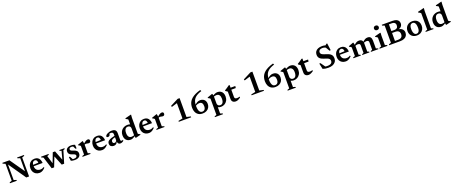

<svg xmlns="http://www.w3.org/2000/svg" viewBox="251 -3216 14132 5962"><g transform="rotate(-20 7317.0 -235.0)"><path d="M118.5 -54.5V-613.5L35 -650V-676H269L641.5 -142L607.5 -108V-621.5L523 -649V-676H749V-649L671.5 -621.5V4.5H578.5L157.5 -604.5L182.5 -620.5V-54.5L267 -27.5V0H41V-27.5Z M1017.5 -456.5Q1077 -456.5 1118 -432Q1159 -407.5 1182 -360.2Q1205 -313 1210 -245H883.5L884 -290L1141 -301L1089.5 -276Q1087.5 -319 1078.2 -347.5Q1069 -376 1051.5 -390.2Q1034 -404.5 1008 -404.5Q979.5 -404.5 957.8 -389Q936 -373.5 924 -339.8Q912 -306 912 -250Q912 -194 931.8 -155.2Q951.5 -116.5 988.2 -96.8Q1025 -77 1075.5 -77Q1098 -77 1118.2 -81Q1138.5 -85 1158 -93.5Q1177.5 -102 1197 -115L1210 -87.5Q1180.5 -56.5 1150 -34.2Q1119.5 -12 1086.5 0Q1053.5 12 1017 12Q950.5 12 900.5 -17Q850.5 -46 822.8 -97.5Q795 -149 795 -215.5Q795 -283 821.2 -337.8Q847.5 -392.5 897.2 -424.5Q947 -456.5 1017.5 -456.5Z M1891.5 -399.5 1833 -417V-444.5H2002.5V-417L1952 -399L1830 6H1750L1608.5 -344.5L1639 -354L1498.5 6H1418L1292 -393L1230 -417.5V-444.5H1477.5V-417L1418 -397.5L1509.5 -90.5L1483 -91.5L1619.5 -450.5H1695L1836 -90.5L1809 -91Z M2222 -456.5Q2259 -456.5 2287.5 -451Q2316 -445.5 2348.5 -432L2356 -310H2320L2261.5 -430.5L2306.5 -385.5Q2285 -398 2264.8 -404.2Q2244.5 -410.5 2224.5 -410.5Q2184.5 -410.5 2163.2 -396.2Q2142 -382 2142 -356Q2142 -335 2153.5 -321.5Q2165 -308 2189 -297.5Q2213 -287 2250 -275Q2278 -266.5 2301 -254.8Q2324 -243 2340.8 -226.8Q2357.5 -210.5 2366.8 -187.8Q2376 -165 2376 -134.5Q2376 -86.5 2351.8 -54Q2327.5 -21.5 2284.5 -4.8Q2241.5 12 2184 12Q2148 12 2115.2 6.5Q2082.5 1 2056 -9.5L2037.5 -138H2073L2144 -9L2076.5 -52Q2094.5 -45 2110.2 -41Q2126 -37 2140.5 -35.8Q2155 -34.5 2169 -34.5Q2218 -34.5 2245 -51.2Q2272 -68 2272 -101.5Q2272 -120 2263.8 -132Q2255.5 -144 2239.8 -153Q2224 -162 2202.2 -169.8Q2180.5 -177.5 2153.5 -186Q2117.5 -198 2093.5 -215.8Q2069.5 -233.5 2057.2 -259.2Q2045 -285 2045 -320.5Q2045 -364.5 2068.2 -394.8Q2091.5 -425 2131.8 -440.8Q2172 -456.5 2222 -456.5Z M2775 -452.5Q2805 -452.5 2818.8 -436.2Q2832.5 -420 2832.5 -396Q2832.5 -364.5 2814.5 -347.5Q2796.5 -330.5 2773 -330.5Q2754 -330.5 2739 -334.2Q2724 -338 2709.8 -341.5Q2695.5 -345 2678 -345Q2666 -345 2654 -342.2Q2642 -339.5 2630.5 -334.2Q2619 -329 2608.5 -320.5L2596.5 -344Q2627 -373.5 2652.2 -394Q2677.5 -414.5 2699 -427.5Q2720.5 -440.5 2739 -446.5Q2757.5 -452.5 2775 -452.5ZM2630 -356V-51L2704 -25V0H2439.5V-25L2507.5 -49.5V-335Q2500 -344 2489.5 -351.5Q2479 -359 2465.8 -366.5Q2452.5 -374 2436.5 -381V-400L2597.5 -457H2614.5Z M3082.5 -456.5Q3142 -456.5 3183 -432Q3224 -407.5 3247 -360.2Q3270 -313 3275 -245H2948.5L2949 -290L3206 -301L3154.5 -276Q3152.5 -319 3143.2 -347.5Q3134 -376 3116.5 -390.2Q3099 -404.5 3073 -404.5Q3044.5 -404.5 3022.8 -389Q3001 -373.5 2989 -339.8Q2977 -306 2977 -250Q2977 -194 2996.8 -155.2Q3016.5 -116.5 3053.2 -96.8Q3090 -77 3140.5 -77Q3163 -77 3183.2 -81Q3203.5 -85 3223 -93.5Q3242.5 -102 3262 -115L3275 -87.5Q3245.5 -56.5 3215 -34.2Q3184.5 -12 3151.5 0Q3118.5 12 3082 12Q3015.5 12 2965.5 -17Q2915.5 -46 2887.8 -97.5Q2860 -149 2860 -215.5Q2860 -283 2886.2 -337.8Q2912.5 -392.5 2962.2 -424.5Q3012 -456.5 3082.5 -456.5Z M3623 -280.5 3624.5 -234.5Q3574 -224.5 3542.2 -213.2Q3510.5 -202 3493.5 -189.5Q3476.5 -177 3470 -162.8Q3463.5 -148.5 3463.5 -131.5Q3463.5 -98.5 3479.8 -82.8Q3496 -67 3523.5 -67Q3543.5 -67 3559.8 -76.8Q3576 -86.5 3585.5 -102.5Q3595 -118.5 3595 -137.5V-324Q3595 -359 3577.2 -378.5Q3559.5 -398 3518.5 -398Q3501.5 -398 3483.8 -394.8Q3466 -391.5 3451 -385L3473 -417Q3470 -394 3466.5 -377.2Q3463 -360.5 3458.8 -349Q3454.5 -337.5 3449 -330.5Q3441 -319.5 3426.8 -314Q3412.5 -308.5 3395 -308.5Q3373 -308.5 3361.2 -317.2Q3349.5 -326 3349.5 -340Q3349.5 -359.5 3367.5 -379.5Q3385.5 -399.5 3416.5 -416.5Q3447.5 -433.5 3486.8 -444Q3526 -454.5 3568.5 -454.5Q3624.5 -454.5 3657.2 -437.8Q3690 -421 3703.8 -390.5Q3717.5 -360 3717.5 -318V-96.5Q3717.5 -82.5 3721.8 -73.2Q3726 -64 3734 -59.5Q3742 -55 3754 -55Q3764 -55 3776 -58.2Q3788 -61.5 3800 -68.5V-35Q3775.5 -13 3747 -0.8Q3718.5 11.5 3693.5 11.5Q3661.5 11.5 3640.8 -1.2Q3620 -14 3609.8 -38.2Q3599.5 -62.5 3598.5 -95.5L3603 -98.5Q3594.5 -62.5 3575.5 -37.8Q3556.5 -13 3529.5 -0.5Q3502.5 12 3470 12Q3413 12 3378 -17.5Q3343 -47 3343 -105.5Q3343 -134.5 3354.8 -158.5Q3366.5 -182.5 3397 -203.5Q3427.5 -224.5 3482.2 -243.2Q3537 -262 3623 -280.5Z M4173 -306Q4173 -348.5 4149.8 -375Q4126.5 -401.5 4079.5 -401.5Q4042.5 -401.5 4016 -382.5Q3989.5 -363.5 3975.8 -325.2Q3962 -287 3962 -229Q3962 -173.5 3977 -136.8Q3992 -100 4019.2 -82Q4046.5 -64 4084 -64Q4113.5 -64 4143 -72.5Q4172.5 -81 4200.5 -100V-61Q4165 -38.5 4139.8 -24Q4114.5 -9.5 4095.2 -1.5Q4076 6.5 4060.2 9.2Q4044.5 12 4028 12Q3964 12 3920.2 -14.8Q3876.5 -41.5 3854.5 -89.5Q3832.5 -137.5 3832.5 -200.5Q3832.5 -262 3853 -309.5Q3873.5 -357 3909.2 -389.8Q3945 -422.5 3990.8 -439.5Q4036.5 -456.5 4086.5 -456.5Q4114 -456.5 4139 -452.5Q4164 -448.5 4190.2 -439.8Q4216.5 -431 4247.5 -416L4173 -400V-601.5Q4166 -609.5 4154.8 -617Q4143.5 -624.5 4129.2 -631.8Q4115 -639 4099 -646V-669L4286 -717H4303.5L4296 -614.5V-88.5Q4301 -83.5 4309 -77.8Q4317 -72 4326.5 -66.5Q4336 -61 4345.5 -56.8Q4355 -52.5 4364 -49.5V-29.5L4206 11H4190L4173 -73Z M4632.5 -456.5Q4692 -456.5 4733 -432Q4774 -407.5 4797 -360.2Q4820 -313 4825 -245H4498.5L4499 -290L4756 -301L4704.5 -276Q4702.5 -319 4693.2 -347.5Q4684 -376 4666.5 -390.2Q4649 -404.5 4623 -404.5Q4594.5 -404.5 4572.8 -389Q4551 -373.5 4539 -339.8Q4527 -306 4527 -250Q4527 -194 4546.8 -155.2Q4566.5 -116.5 4603.2 -96.8Q4640 -77 4690.5 -77Q4713 -77 4733.2 -81Q4753.5 -85 4773 -93.5Q4792.5 -102 4812 -115L4825 -87.5Q4795.5 -56.5 4765 -34.2Q4734.5 -12 4701.5 0Q4668.5 12 4632 12Q4565.5 12 4515.5 -17Q4465.5 -46 4437.8 -97.5Q4410 -149 4410 -215.5Q4410 -283 4436.2 -337.8Q4462.5 -392.5 4512.2 -424.5Q4562 -456.5 4632.5 -456.5Z M5220.5 -452.5Q5250.5 -452.5 5264.2 -436.2Q5278 -420 5278 -396Q5278 -364.5 5260 -347.5Q5242 -330.5 5218.5 -330.5Q5199.5 -330.5 5184.5 -334.2Q5169.5 -338 5155.2 -341.5Q5141 -345 5123.5 -345Q5111.5 -345 5099.5 -342.2Q5087.5 -339.5 5076 -334.2Q5064.5 -329 5054 -320.5L5042 -344Q5072.5 -373.5 5097.8 -394Q5123 -414.5 5144.5 -427.5Q5166 -440.5 5184.5 -446.5Q5203 -452.5 5220.5 -452.5ZM5075.5 -356V-51L5149.5 -25V0H4885V-25L4953 -49.5V-335Q4945.5 -344 4935 -351.5Q4924.5 -359 4911.2 -366.5Q4898 -374 4882 -381V-400L5043 -457H5060Z M5763 -59V-612L5794.5 -574L5577.5 -507.5L5563 -546L5829 -682H5895V-59L6029 -29V0H5620.5V-29Z M6581.5 -700 6604.5 -658.5Q6533 -636 6480.5 -609Q6428 -582 6391.5 -549Q6355 -516 6333 -475Q6311 -434 6301.2 -383.8Q6291.5 -333.5 6291.5 -272Q6291.5 -198.5 6305.2 -148Q6319 -97.5 6346.2 -71.5Q6373.5 -45.5 6414.5 -45.5Q6452 -45.5 6477.2 -62Q6502.5 -78.5 6515.5 -109.8Q6528.5 -141 6528.5 -185.5Q6528.5 -257 6500.5 -292Q6472.5 -327 6418.5 -327Q6398 -327 6377.8 -323.2Q6357.5 -319.5 6338 -311.8Q6318.5 -304 6301 -292.5Q6283.5 -281 6268.5 -266L6237.5 -274Q6278.5 -312.5 6310 -338Q6341.5 -363.5 6367.8 -378Q6394 -392.5 6418.5 -398.8Q6443 -405 6470.5 -405Q6525 -405 6566.8 -383Q6608.5 -361 6632.2 -319.2Q6656 -277.5 6656 -217.5Q6656 -147.5 6624.2 -96Q6592.5 -44.5 6536.8 -16.2Q6481 12 6409.5 12Q6326 12 6270 -24.2Q6214 -60.5 6185.5 -123.2Q6157 -186 6157 -265Q6157 -321.5 6169.2 -374Q6181.5 -426.5 6210.2 -473.5Q6239 -520.5 6287.8 -561.5Q6336.5 -602.5 6408.8 -637.5Q6481 -672.5 6581.5 -700Z M7125 -217.5Q7125 -298.5 7092.2 -339Q7059.5 -379.5 7003.5 -379.5Q6982.5 -379.5 6961.5 -375.8Q6940.5 -372 6921.2 -365Q6902 -358 6885 -346.5L6878 -385.5Q6907 -404 6932.5 -417.2Q6958 -430.5 6980.2 -439.2Q7002.5 -448 7022.2 -452.2Q7042 -456.5 7060 -456.5Q7123.5 -456.5 7167 -429.5Q7210.5 -402.5 7232.8 -355Q7255 -307.5 7255 -245.5Q7255 -165 7221.8 -107.2Q7188.5 -49.5 7133.5 -18.8Q7078.5 12 7012.5 12Q6983 12 6957.2 5.2Q6931.5 -1.5 6907.2 -14Q6883 -26.5 6858 -45H6914.5V196.5L6992 222.5V247.5H6723.5V222.5L6791.5 198V-337Q6784.5 -345 6774.2 -352.2Q6764 -359.5 6750.5 -367.2Q6737 -375 6720.5 -382.5V-402L6877 -458.5H6894L6914.5 -389V-141Q6914.5 -112 6926.2 -90Q6938 -68 6959.8 -56Q6981.5 -44 7012 -44Q7047.5 -44 7072.8 -63Q7098 -82 7111.5 -120.8Q7125 -159.5 7125 -217.5Z M7493.5 -136Q7493.5 -105 7514 -89Q7534.5 -73 7574.5 -73Q7593.5 -73 7616 -77Q7638.5 -81 7664.5 -89V-56Q7629 -31 7600.5 -16.2Q7572 -1.5 7549 4.8Q7526 11 7505.5 11Q7465.5 11 7435.2 -2.5Q7405 -16 7388 -44Q7371 -72 7371 -114.5V-359.5L7303.5 -406.5V-427Q7318 -435.5 7334 -445.5Q7350 -455.5 7366.8 -466.2Q7383.5 -477 7400 -488.5Q7416.5 -500 7432.5 -511.2Q7448.5 -522.5 7462.5 -533.5H7493.5V-431.5ZM7444 -379.5 7444.5 -444.5H7649L7641 -379.5Z M8168.5 -59V-612L8200 -574L7983 -507.5L7968.5 -546L8234.5 -682H8300.5V-59L8434.5 -29V0H8026V-29Z M8987 -700 9010 -658.5Q8938.5 -636 8886 -609Q8833.5 -582 8797 -549Q8760.5 -516 8738.5 -475Q8716.5 -434 8706.8 -383.8Q8697 -333.5 8697 -272Q8697 -198.5 8710.8 -148Q8724.5 -97.5 8751.8 -71.5Q8779 -45.5 8820 -45.5Q8857.5 -45.5 8882.8 -62Q8908 -78.5 8921 -109.8Q8934 -141 8934 -185.5Q8934 -257 8906 -292Q8878 -327 8824 -327Q8803.5 -327 8783.2 -323.2Q8763 -319.5 8743.5 -311.8Q8724 -304 8706.5 -292.5Q8689 -281 8674 -266L8643 -274Q8684 -312.5 8715.5 -338Q8747 -363.5 8773.2 -378Q8799.5 -392.5 8824 -398.8Q8848.5 -405 8876 -405Q8930.5 -405 8972.2 -383Q9014 -361 9037.8 -319.2Q9061.5 -277.5 9061.5 -217.5Q9061.5 -147.5 9029.8 -96Q8998 -44.5 8942.2 -16.2Q8886.5 12 8815 12Q8731.5 12 8675.5 -24.2Q8619.5 -60.5 8591 -123.2Q8562.5 -186 8562.5 -265Q8562.5 -321.5 8574.8 -374Q8587 -426.5 8615.8 -473.5Q8644.5 -520.5 8693.2 -561.5Q8742 -602.5 8814.2 -637.5Q8886.5 -672.5 8987 -700Z M9530.5 -217.5Q9530.5 -298.5 9497.8 -339Q9465 -379.5 9409 -379.5Q9388 -379.5 9367 -375.8Q9346 -372 9326.8 -365Q9307.5 -358 9290.5 -346.5L9283.5 -385.5Q9312.5 -404 9338 -417.2Q9363.5 -430.5 9385.8 -439.2Q9408 -448 9427.8 -452.2Q9447.5 -456.5 9465.5 -456.5Q9529 -456.5 9572.5 -429.5Q9616 -402.5 9638.2 -355Q9660.5 -307.5 9660.5 -245.5Q9660.5 -165 9627.2 -107.2Q9594 -49.5 9539 -18.8Q9484 12 9418 12Q9388.5 12 9362.8 5.2Q9337 -1.5 9312.8 -14Q9288.5 -26.5 9263.5 -45H9320V196.5L9397.5 222.5V247.5H9129V222.5L9197 198V-337Q9190 -345 9179.8 -352.2Q9169.5 -359.5 9156 -367.2Q9142.5 -375 9126 -382.5V-402L9282.5 -458.5H9299.5L9320 -389V-141Q9320 -112 9331.8 -90Q9343.5 -68 9365.2 -56Q9387 -44 9417.5 -44Q9453 -44 9478.2 -63Q9503.5 -82 9517 -120.8Q9530.5 -159.5 9530.5 -217.5Z M9899 -136Q9899 -105 9919.5 -89Q9940 -73 9980 -73Q9999 -73 10021.5 -77Q10044 -81 10070 -89V-56Q10034.5 -31 10006 -16.2Q9977.5 -1.5 9954.5 4.8Q9931.5 11 9911 11Q9871 11 9840.8 -2.5Q9810.5 -16 9793.5 -44Q9776.5 -72 9776.5 -114.5V-359.5L9709 -406.5V-427Q9723.5 -435.5 9739.5 -445.5Q9755.5 -455.5 9772.2 -466.2Q9789 -477 9805.5 -488.5Q9822 -500 9838 -511.2Q9854 -522.5 9868 -533.5H9899V-431.5ZM9849.5 -379.5 9850 -444.5H10054.5L10046.5 -379.5Z M10775 -647.5 10698 -661 10759 -710.5H10782.5L10813 -477.5L10775 -472.5L10683 -627L10714 -591Q10687.5 -610 10658 -619Q10628.5 -628 10595 -628Q10531 -628 10498.8 -603.2Q10466.5 -578.5 10466.5 -534.5Q10466.5 -504.5 10480.8 -484.8Q10495 -465 10519.8 -451.5Q10544.5 -438 10576 -427.5Q10607.5 -417 10642 -406.5Q10676.5 -395.5 10711 -381Q10745.5 -366.5 10774 -344.5Q10802.5 -322.5 10819.8 -288.2Q10837 -254 10837 -203.5Q10837 -132 10802.2 -84.2Q10767.5 -36.5 10706 -12.2Q10644.5 12 10564 12Q10509.5 12 10466.8 5.8Q10424 -0.5 10378 -17L10338 -207H10377L10510 -18.5L10401 -90Q10442 -69 10474.8 -60Q10507.5 -51 10546.5 -51Q10603 -51 10640 -63.5Q10677 -76 10695.2 -100.8Q10713.5 -125.5 10713.5 -163Q10713.5 -197.5 10696 -220Q10678.5 -242.5 10650 -256.8Q10621.5 -271 10587.2 -281.5Q10553 -292 10519.5 -303Q10486 -314.5 10455.5 -329Q10425 -343.5 10401.5 -364.8Q10378 -386 10364.5 -417.5Q10351 -449 10351 -494Q10351 -554.5 10381.2 -598Q10411.5 -641.5 10467.8 -665Q10524 -688.5 10601 -688.5Q10649.5 -688.5 10690.8 -679Q10732 -669.5 10775 -647.5Z M11137 -456.5Q11196.5 -456.5 11237.5 -432Q11278.5 -407.5 11301.5 -360.2Q11324.5 -313 11329.5 -245H11003L11003.5 -290L11260.5 -301L11209 -276Q11207 -319 11197.8 -347.5Q11188.5 -376 11171 -390.2Q11153.5 -404.5 11127.5 -404.5Q11099 -404.5 11077.2 -389Q11055.5 -373.5 11043.5 -339.8Q11031.5 -306 11031.5 -250Q11031.5 -194 11051.2 -155.2Q11071 -116.5 11107.8 -96.8Q11144.5 -77 11195 -77Q11217.5 -77 11237.8 -81Q11258 -85 11277.5 -93.5Q11297 -102 11316.5 -115L11329.5 -87.5Q11300 -56.5 11269.5 -34.2Q11239 -12 11206 0Q11173 12 11136.5 12Q11070 12 11020 -17Q10970 -46 10942.2 -97.5Q10914.5 -149 10914.5 -215.5Q10914.5 -283 10940.8 -337.8Q10967 -392.5 11016.8 -424.5Q11066.5 -456.5 11137 -456.5Z M11580 -356V-47L11636.5 -25V0H11389.5V-25L11457.5 -49.5V-335Q11447.5 -347.5 11431 -358Q11414.5 -368.5 11386 -381V-400L11537.5 -457H11554.5ZM11865 -318V-47L11921 -25V0H11685.5V-25L11742 -47V-294Q11742 -317.5 11733.2 -332.5Q11724.5 -347.5 11707.2 -354.8Q11690 -362 11665 -362Q11636 -362 11609.5 -353.5Q11583 -345 11568 -330.5L11550.5 -353.5Q11582.5 -385.5 11607.2 -405.8Q11632 -426 11653 -437Q11674 -448 11694.5 -452.2Q11715 -456.5 11738 -456.5Q11782.5 -456.5 11810.5 -439.5Q11838.5 -422.5 11851.8 -391.2Q11865 -360 11865 -318ZM12149.5 -303.5V-49.5L12218 -25V0H11970.5V-25L12027 -47V-294Q12027 -318 12018 -332.8Q12009 -347.5 11991.8 -354.8Q11974.5 -362 11949.5 -362Q11920.5 -362 11894 -353.2Q11867.5 -344.5 11852.5 -330.5L11835 -353.5Q11867 -385.5 11891.8 -405.8Q11916.5 -426 11937.8 -437Q11959 -448 11979.5 -452.2Q12000 -456.5 12023 -456.5Q12089 -456.5 12119.2 -417.5Q12149.5 -378.5 12149.5 -303.5Z M12383 -569Q12347 -569 12325.5 -589.8Q12304 -610.5 12304 -643.5Q12304 -675.5 12325.5 -696.2Q12347 -717 12383 -717Q12419.5 -717 12441 -696.2Q12462.5 -675.5 12462.5 -643.5Q12462.5 -610.5 12441 -589.8Q12419.5 -569 12383 -569ZM12453.5 -456.5 12448 -353V-49.5L12516 -25V0H12257.5V-25L12325 -49.5V-342.5Q12319 -350 12307.5 -358.2Q12296 -366.5 12282.2 -374.5Q12268.5 -382.5 12254 -389V-410.5L12431 -456.5Z M12725.5 -612.5 12729 -676H12926Q13003.5 -676 13051.2 -655.2Q13099 -634.5 13121 -598.5Q13143 -562.5 13143 -517Q13143 -453.5 13101.2 -411Q13059.5 -368.5 12986 -361.5L12987 -369.5Q13078.5 -364.5 13130.5 -317.8Q13182.5 -271 13182.5 -198Q13182.5 -140.5 13156.2 -95.8Q13130 -51 13073.5 -25.5Q13017 0 12926 0H12729.5L12725 -63.5H12891.5Q12938.5 -63.5 12971.5 -77.5Q13004.5 -91.5 13022 -121.8Q13039.5 -152 13039.5 -200Q13039.5 -238 13024.5 -266.5Q13009.5 -295 12977.8 -311.2Q12946 -327.5 12895.5 -327.5H12724.5L12725.5 -389.5H12890.5Q12944.5 -389.5 12975.2 -418Q13006 -446.5 13006 -505Q13006 -538 12992.5 -562Q12979 -586 12951 -599.2Q12923 -612.5 12880 -612.5ZM12573 0V-27.5L12650 -54.5V-621.5L12573 -648.5V-676H12786.5V0Z M13494.5 -43Q13526 -43 13549.8 -59.2Q13573.5 -75.5 13586.8 -111.2Q13600 -147 13600 -205Q13600 -270 13587.2 -313.5Q13574.5 -357 13550.5 -379.2Q13526.5 -401.5 13491.5 -401.5Q13459.5 -401.5 13435.8 -385.2Q13412 -369 13398.8 -333.5Q13385.5 -298 13385.5 -239.5Q13385.5 -175 13398.2 -131.2Q13411 -87.5 13435.2 -65.2Q13459.5 -43 13494.5 -43ZM13489.5 12Q13417.5 12 13365.2 -16.8Q13313 -45.5 13284.5 -97.2Q13256 -149 13256 -217Q13256 -287.5 13286.5 -341.5Q13317 -395.5 13371 -426Q13425 -456.5 13496.5 -456.5Q13568.5 -456.5 13620.8 -428Q13673 -399.5 13701.2 -348Q13729.5 -296.5 13729.5 -227.5Q13729.5 -157 13699 -103Q13668.5 -49 13614.5 -18.5Q13560.5 12 13489.5 12Z M13971 -49.5 14039 -25V0H13780.5V-25L13848 -49.5V-593Q13841 -601.5 13829.5 -609.8Q13818 -618 13802.5 -626.8Q13787 -635.5 13767.5 -644V-667.5L13961 -717H13979L13971 -615Z M14431 -306Q14431 -348.5 14407.8 -375Q14384.5 -401.5 14337.5 -401.5Q14300.5 -401.5 14274 -382.5Q14247.5 -363.5 14233.8 -325.2Q14220 -287 14220 -229Q14220 -173.5 14235 -136.8Q14250 -100 14277.2 -82Q14304.5 -64 14342 -64Q14371.5 -64 14401 -72.5Q14430.5 -81 14458.5 -100V-61Q14423 -38.5 14397.8 -24Q14372.5 -9.5 14353.2 -1.5Q14334 6.5 14318.2 9.2Q14302.5 12 14286 12Q14222 12 14178.2 -14.8Q14134.5 -41.5 14112.5 -89.5Q14090.5 -137.5 14090.5 -200.5Q14090.5 -262 14111 -309.5Q14131.5 -357 14167.2 -389.8Q14203 -422.5 14248.8 -439.5Q14294.5 -456.5 14344.5 -456.5Q14372 -456.5 14397 -452.5Q14422 -448.5 14448.2 -439.8Q14474.5 -431 14505.5 -416L14431 -400V-601.5Q14424 -609.5 14412.8 -617Q14401.5 -624.5 14387.2 -631.8Q14373 -639 14357 -646V-669L14544 -717H14561.5L14554 -614.5V-88.5Q14559 -83.5 14567 -77.8Q14575 -72 14584.5 -66.5Q14594 -61 14603.5 -56.8Q14613 -52.5 14622 -49.5V-29.5L14464 11H14448L14431 -73Z"/></g></svg>

Font: Newsreader 16pt 16pt SemiBold
Style: Regular
Weight: 600
Version: Version 1.003